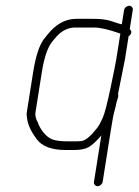

<svg xmlns="http://www.w3.org/2000/svg" viewBox="-20 -530 479 663"><path d="M408.4 -495 400.6 -446C394.2 -447.3 387.6 -449.2 381 -451.5C356.5 -460.1 342 -465 297.6 -465H243.6C205.6 -465 172 -446.3 142.8 -409C136.5 -401 136.5 -401 130.2 -393C114.8 -371.4 102.9 -334.1 94.5 -281L72.5 -142C71.6 -136.7 72.1 -129 73.8 -119C77 -97.6 88 -74.4 106.6 -49.5C125.2 -24.5 158.7 -12 206.9 -12H235.9C257.2 -12 273.8 -15.2 285.5 -21.6C297.2 -28.1 312 -41.5 329.8 -62L304.5 98C303.2 105.9 309.2 113 317.1 113C325 113 333.2 105.9 334.5 98L363.3 -84C368.4 -116 372.3 -136.7 375.1 -146C377.9 -155.3 379.9 -163.8 381.2 -171.5C383.1 -183.5 391.5 -197.2 387.6 -206L411.3 -324L424.1 -405C425.7 -406.3 427.2 -407.3 428.6 -408C435.3 -416.7 435.1 -423.7 427.9 -429L438.4 -495C439.7 -503.2 434.6 -510 426.3 -510C417.9 -510 409.7 -503.2 408.4 -495ZM395.6 -414 381.3 -324C379.5 -312.7 373 -280.4 361.9 -227.2C350.7 -174 341.8 -139.5 335.1 -123.9C328.3 -108.3 321.8 -96.4 315.5 -88.2C294 -60.4 276.1 -45.3 261.8 -43C256.4 -42.3 249.3 -42 240.7 -42H211.7C188.8 -42 171.5 -44.3 159.8 -49C137 -58.1 117.7 -85.9 110.1 -108C103.4 -120.4 100.9 -131.7 102.5 -142L124.5 -281C132.7 -332.7 145 -368.2 161.3 -387.4C167.9 -395.1 172.8 -401 176.1 -405C195.3 -425 216.2 -435 238.9 -435H304.9C325.6 -435 355.8 -428 395.6 -414Z"/></svg>

Font: MewTooHand
Style: Ita
Weight: 400
Designer: Mew Too, Robert Jablonski
Version: Version 0.77